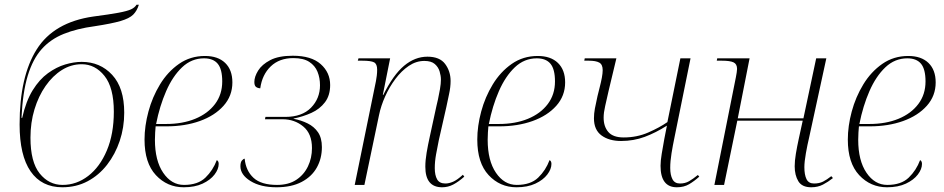

<svg xmlns="http://www.w3.org/2000/svg" viewBox="-20 -783 3999 813"><path d="M244 10Q156 10 109.5 -57.5Q63 -125 63 -256Q63 -459 135.5 -574Q208 -689 375 -713Q444 -722 481.5 -729Q519 -736 535 -743.5Q551 -751 558 -763H568Q560 -737 544 -721Q528 -705 490.5 -694Q453 -683 381 -672Q306 -662 250 -639.5Q194 -617 156.5 -575Q119 -533 97.5 -462.5Q76 -392 71 -284H74Q90 -355 118.5 -401Q147 -447 183 -473Q219 -499 256 -510Q293 -521 326 -521Q404 -521 455 -466Q506 -411 506 -306Q506 -243 487 -186.5Q468 -130 433.5 -85.5Q399 -41 351 -15.5Q303 10 244 10ZM245 0Q304 0 353.5 -38Q403 -76 432.5 -146Q462 -216 462 -310Q462 -412 422.5 -461.5Q383 -511 326 -511Q281 -511 242 -486.5Q203 -462 173 -419Q143 -376 126 -320Q109 -264 109 -200Q109 -97 148 -48.5Q187 0 245 0Z M758 10Q688 10 640 -41.5Q592 -93 592 -192Q592 -249 608.5 -310.5Q625 -372 657.5 -425.5Q690 -479 738 -512.5Q786 -546 848 -546Q903 -546 933.5 -516.5Q964 -487 964 -434Q964 -377 926.5 -335Q889 -293 826 -270.5Q763 -248 685 -248H639Q638 -241 637 -222Q636 -203 636 -191Q636 -103 671 -51.5Q706 0 759 0Q818 0 850 -31Q882 -62 898 -105Q906 -101 906 -89Q906 -67 888.5 -44Q871 -21 838 -5.5Q805 10 758 10ZM683 -258Q753 -258 806.5 -280Q860 -302 890.5 -342.5Q921 -383 921 -438Q921 -490 902 -513Q883 -536 844 -536Q791 -536 751 -498Q711 -460 683.5 -397Q656 -334 641 -258Z M1151 10Q1083 10 1040.5 -16.5Q998 -43 998 -79Q998 -96 1004.5 -103.5Q1011 -111 1016 -111Q1021 -60 1053.5 -30Q1086 0 1153 0Q1202 0 1234.5 -21.5Q1267 -43 1284 -78.5Q1301 -114 1301 -156Q1301 -217 1264 -247.5Q1227 -278 1177 -278H1102L1104 -288H1188Q1259 -288 1297 -327Q1335 -366 1335 -422Q1335 -453 1324.5 -479Q1314 -505 1289.5 -521Q1265 -537 1222 -537Q1163 -537 1126.5 -502Q1090 -467 1082 -409Q1070 -410 1063.5 -415.5Q1057 -421 1057 -436Q1057 -458 1073 -484Q1089 -510 1124.5 -528.5Q1160 -547 1220 -547Q1298 -547 1338 -511.5Q1378 -476 1378 -423Q1378 -379 1356 -350Q1334 -321 1298.5 -305Q1263 -289 1223 -281V-280Q1255 -274 1282.5 -260.5Q1310 -247 1326.5 -223Q1343 -199 1343 -160Q1343 -112 1321.5 -73.5Q1300 -35 1257 -12.5Q1214 10 1151 10Z M1852 10Q1781 10 1781 -77Q1781 -104 1786.5 -136.5Q1792 -169 1800 -205L1828 -334Q1830 -342 1834.5 -362Q1839 -382 1843 -405.5Q1847 -429 1847 -446Q1847 -462 1841.5 -480.5Q1836 -499 1821 -512Q1806 -525 1777 -525Q1742 -525 1711 -504Q1680 -483 1654.5 -449Q1629 -415 1611 -375Q1593 -335 1585 -296L1523 0H1482L1572 -440Q1574 -450 1575.5 -463Q1577 -476 1577 -488Q1577 -512 1564 -519Q1551 -526 1514 -526H1495L1498 -536H1632L1601 -381H1603Q1645 -466 1691 -504.5Q1737 -543 1790 -543Q1842 -543 1865 -512Q1888 -481 1888 -440Q1888 -414 1881.5 -384.5Q1875 -355 1870 -330L1838 -189Q1832 -160 1826.5 -129.5Q1821 -99 1821 -71Q1821 -41 1831 -23.5Q1841 -6 1866 -6Q1881 -6 1898.5 -13.5Q1916 -21 1940 -43L1946 -35Q1921 -13 1899 -1.5Q1877 10 1852 10Z M2167 10Q2097 10 2049 -41.5Q2001 -93 2001 -192Q2001 -249 2017.5 -310.5Q2034 -372 2066.5 -425.5Q2099 -479 2147 -512.5Q2195 -546 2257 -546Q2312 -546 2342.5 -516.5Q2373 -487 2373 -434Q2373 -377 2335.5 -335Q2298 -293 2235 -270.5Q2172 -248 2094 -248H2048Q2047 -241 2046 -222Q2045 -203 2045 -191Q2045 -103 2080 -51.5Q2115 0 2168 0Q2227 0 2259 -31Q2291 -62 2307 -105Q2315 -101 2315 -89Q2315 -67 2297.5 -44Q2280 -21 2247 -5.5Q2214 10 2167 10ZM2092 -258Q2162 -258 2215.5 -280Q2269 -302 2299.5 -342.5Q2330 -383 2330 -438Q2330 -490 2311 -513Q2292 -536 2253 -536Q2200 -536 2160 -498Q2120 -460 2092.5 -397Q2065 -334 2050 -258Z M2846 10Q2777 10 2777 -81Q2777 -102 2782 -132Q2787 -162 2793 -195L2804 -251Q2757 -221 2710 -203.5Q2663 -186 2610 -186Q2559 -186 2527 -209.5Q2495 -233 2495 -282Q2495 -302 2499 -323.5Q2503 -345 2510 -376L2518 -408Q2525 -435 2528.5 -454Q2532 -473 2532 -486Q2532 -510 2517.5 -518Q2503 -526 2473 -526H2454L2456 -536H2590L2557 -398Q2549 -362 2542.5 -334Q2536 -306 2536 -285Q2536 -247 2556 -224Q2576 -201 2621 -201Q2677 -201 2725 -222Q2773 -243 2806 -266L2861 -536H2904L2836 -201Q2829 -168 2823.5 -134Q2818 -100 2818 -72Q2818 -42 2827.5 -24Q2837 -6 2859 -6Q2881 -6 2897.5 -15.5Q2914 -25 2935 -42L2941 -35Q2920 -16 2898 -3Q2876 10 2846 10Z M3415 10Q3376 10 3360.5 -15.5Q3345 -41 3345 -79Q3345 -102 3350 -132Q3355 -162 3362 -194L3379 -272H3102L3046 0H3005L3096 -456Q3098 -467 3099.5 -476Q3101 -485 3101 -491Q3101 -512 3086 -519Q3071 -526 3037 -526H3015L3017 -536H3154L3104 -282H3382L3436 -536H3479L3406 -200Q3399 -171 3392.5 -134.5Q3386 -98 3386 -75Q3386 -43 3395 -24.5Q3404 -6 3427 -6Q3449 -6 3465 -14Q3481 -22 3500 -37L3507 -29Q3487 -13 3465 -1.5Q3443 10 3415 10Z M3736 10Q3666 10 3618 -41.5Q3570 -93 3570 -192Q3570 -249 3586.5 -310.5Q3603 -372 3635.5 -425.5Q3668 -479 3716 -512.5Q3764 -546 3826 -546Q3881 -546 3911.5 -516.5Q3942 -487 3942 -434Q3942 -377 3904.5 -335Q3867 -293 3804 -270.5Q3741 -248 3663 -248H3617Q3616 -241 3615 -222Q3614 -203 3614 -191Q3614 -103 3649 -51.5Q3684 0 3737 0Q3796 0 3828 -31Q3860 -62 3876 -105Q3884 -101 3884 -89Q3884 -67 3866.5 -44Q3849 -21 3816 -5.5Q3783 10 3736 10ZM3661 -258Q3731 -258 3784.5 -280Q3838 -302 3868.5 -342.5Q3899 -383 3899 -438Q3899 -490 3880 -513Q3861 -536 3822 -536Q3769 -536 3729 -498Q3689 -460 3661.5 -397Q3634 -334 3619 -258Z"/></svg>

Font: Noto Serif Display ExtraLight
Style: Italic
Weight: 200
Italic angle: -12°
Designer: Monotype Design Team
Foundry: Monotype Imaging Inc.
Version: Version 2.009